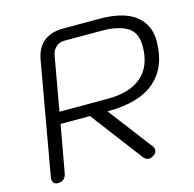

<svg xmlns="http://www.w3.org/2000/svg" viewBox="-104 -806 929 921"><g transform="rotate(-15 360.5 -345.0)"><path d="M145 -583Q166 -700 290 -700H469Q588 -700 647 -654Q706 -608 706 -527Q706 -398 627.5 -329.5Q549 -261 391 -261L557 -43Q564 -35 564 -25Q564 -8 548 2Q535 10 526 10Q509 10 495 -9L304 -261H158L116 -28Q113 -10 102 0Q91 10 74 10Q46 10 46 -18Q46 -25 47 -28ZM406 -319Q518 -319 576.5 -370Q635 -421 635 -520Q635 -589 589.5 -615.5Q544 -642 463 -642H278Q254 -642 236.5 -626Q219 -610 215 -584L168 -319Z"/></g></svg>

Font: Kodchasan Light
Style: Italic
Weight: 300
Italic angle: -10°
Version: Version 1.000; ttfautohint (v1.6)